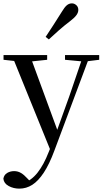

<svg xmlns="http://www.w3.org/2000/svg" viewBox="-29 -849 610 1140"><path d="M86 271Q51 271 22.5 255.5Q-6 240 -9 212Q-5 189 13.5 178Q32 167 55 167Q77 167 95.5 178Q114 189 131 208L160 238L127 256L108 239Q157 223 194 176Q231 129 260 54L289 -18L295 -34L383 -279L466 -522H506L294 45Q264 126 231 176Q198 226 162.5 248.5Q127 271 86 271ZM276 57 41 -522H148L314 -70L320 -58ZM-8 -494V-522H251V-494L146 -483H92ZM357 -494V-522H560V-494L478 -484H463ZM242 -630Q265 -665 288.5 -701Q312 -737 338 -779Q354 -806 367.5 -817.5Q381 -829 398 -829Q412 -829 424 -818.5Q436 -808 436 -790Q436 -775 425 -759.5Q414 -744 388 -724Q351 -696 320.5 -669Q290 -642 261 -615Z"/></svg>

Font: Noto Serif SC ExtraLight Medium
Style: Regular
Weight: 500
Version: Version 2.002-H1;hotconv 1.1.0;makeotfexe 2.6.0